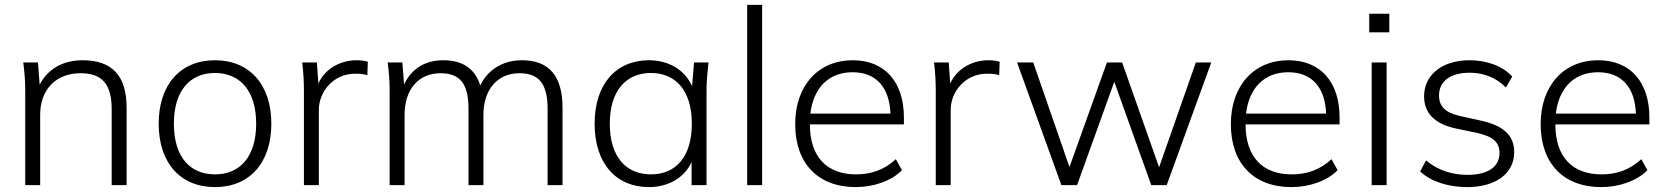

<svg xmlns="http://www.w3.org/2000/svg" viewBox="-20 -756 6803 784"><path d="M83 -389V0H144V-287C144 -390 208 -457 309 -457C396 -457 436 -413 436 -311V0H497V-316C497 -449 436 -510 317 -510C238 -510 175 -475 142 -410L135 -501H75C80 -463 83 -425 83 -389Z M858 8C998 8 1088 -90 1088 -251C1088 -411 998 -510 858 -510C717 -510 628 -411 628 -251C628 -90 717 8 858 8ZM858 -44C755 -44 690 -116 690 -251C690 -385 755 -458 858 -458C960 -458 1026 -385 1026 -251C1026 -116 960 -44 858 -44Z M1221 -384V0H1282V-308C1282 -378 1338 -455 1430 -455C1449 -455 1465 -454 1480 -449L1482 -504C1468 -508 1454 -510 1436 -510C1374 -510 1309 -479 1280 -415L1274 -501H1214C1219 -463 1221 -422 1221 -384Z M1571 -389V0H1632V-287C1632 -390 1688 -457 1779 -457C1859 -457 1893 -413 1893 -312V0H1954V-287C1954 -390 2011 -457 2101 -457C2181 -457 2216 -413 2216 -312V0H2277V-316C2277 -448 2220 -510 2111 -510C2032 -510 1971 -470 1941 -407C1919 -477 1868 -510 1790 -510C1715 -510 1660 -475 1630 -411L1623 -501H1563C1568 -463 1571 -425 1571 -389Z M2630 8C2709 8 2774 -30 2804 -94V0H2865V-389C2865 -425 2869 -463 2873 -501H2814L2806 -404C2777 -470 2711 -510 2630 -510C2495 -510 2408 -412 2408 -251C2408 -89 2495 8 2630 8ZM2638 -44C2536 -44 2470 -116 2470 -251C2470 -385 2536 -458 2638 -458C2740 -458 2805 -385 2805 -251C2805 -116 2740 -44 2638 -44Z M3031 0H3092V-736H3031Z M3474 8C3547 8 3620 -17 3663 -61L3638 -106C3589 -61 3536 -44 3475 -44C3357 -44 3287 -115 3287 -248H3671V-276C3671 -420 3594 -510 3462 -510C3322 -510 3227 -407 3227 -249C3227 -87 3322 8 3474 8ZM3289 -292C3301 -395 3362 -461 3461 -461C3559 -461 3612 -398 3616 -292Z M3801 -384V0H3862V-308C3862 -378 3918 -455 4010 -455C4029 -455 4045 -454 4060 -449L4062 -504C4048 -508 4034 -510 4016 -510C3954 -510 3889 -479 3860 -415L3854 -501H3794C3799 -463 3801 -422 3801 -384Z M4314 0H4378L4530 -422L4681 0H4744L4926 -501H4863L4713 -73L4562 -501H4500L4347 -74L4199 -501H4133Z M5253 8C5326 8 5399 -17 5442 -61L5417 -106C5368 -61 5315 -44 5254 -44C5136 -44 5066 -115 5066 -248H5450V-276C5450 -420 5373 -510 5241 -510C5101 -510 5006 -407 5006 -249C5006 -87 5101 8 5253 8ZM5068 -292C5080 -395 5141 -461 5240 -461C5338 -461 5391 -398 5395 -292Z M5581 0H5642V-501H5581ZM5571 -624H5653V-700H5571Z M5971 8C6087 8 6163 -47 6163 -135C6163 -203 6119 -243 6029 -263L5939 -283C5881 -296 5856 -323 5856 -366C5856 -422 5899 -459 5982 -459C6038 -459 6089 -439 6129 -399L6155 -443C6117 -486 6052 -510 5981 -510C5866 -510 5795 -448 5795 -363C5795 -296 5836 -251 5922 -232L6012 -213C6076 -199 6103 -175 6103 -131C6103 -76 6057 -42 5973 -42C5910 -42 5852 -60 5803 -101L5779 -56C5822 -15 5893 8 5971 8Z M6518 8C6591 8 6664 -17 6707 -61L6682 -106C6633 -61 6580 -44 6519 -44C6401 -44 6331 -115 6331 -248H6715V-276C6715 -420 6638 -510 6506 -510C6366 -510 6271 -407 6271 -249C6271 -87 6366 8 6518 8ZM6333 -292C6345 -395 6406 -461 6505 -461C6603 -461 6656 -398 6660 -292Z"/></svg>

Font: Poppy and Pepper Light
Style: Regular
Weight: 300
Designer: Thy Ha
Foundry: Thy Ha
Version: Version 0.001;Glyphs 3.2 (3227)